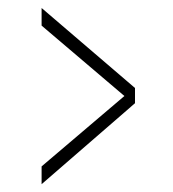

<svg xmlns="http://www.w3.org/2000/svg" viewBox="-20 -508 432 480"><path d="M84 -47.5V-92L291 -268L84 -444V-488L317.5 -288V-250Z"/></svg>

Font: Imbue 10pt SemiBold
Style: Regular
Weight: 600
Designer: Tyler Finck
Foundry: Etcetera Type Company
Version: Version 1.102; ttfautohint (v1.8.3)